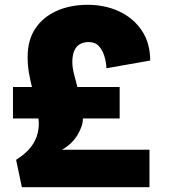

<svg xmlns="http://www.w3.org/2000/svg" viewBox="-20 -779 714 799"><path d="M71 0 47 -114Q87 -139 108.5 -167Q130 -195 137 -225.5Q144 -256 140 -286H34V-417H113Q106 -444 100.5 -475.5Q95 -507 95 -542Q95 -613 127.5 -661Q160 -709 216.5 -734Q273 -759 345 -759Q417 -759 476 -731.5Q535 -704 570 -652Q605 -600 605 -527L423 -495Q422 -520 414.5 -545Q407 -570 391.5 -587Q376 -604 349 -604Q327 -604 311.5 -594.5Q296 -585 288.5 -566.5Q281 -548 281 -521Q281 -499 287.5 -472.5Q294 -446 302 -417H478V-286H325Q325 -254 302 -216.5Q279 -179 238 -156H602V0Z"/></svg>

Font: Parkinsans ExtraBold
Style: Regular
Weight: 800
Designer: Red Stone, Indian Type Foundry
Foundry: Indian Type Foundry
Version: Version 1.000